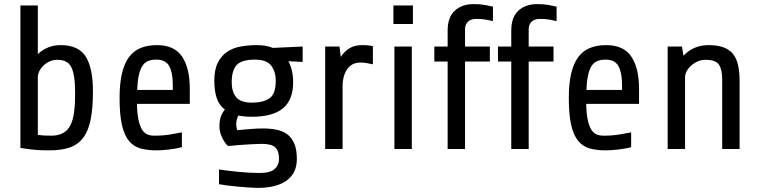

<svg xmlns="http://www.w3.org/2000/svg" viewBox="-20 -727 3705 937"><path d="M433.6 -282.2Q433.6 -200.2 422.6 -144.5Q411.6 -88.9 386.7 -55.7Q361.8 -22 321.3 -7.6Q280.8 6.8 220.7 6.8Q193.4 6.8 173.6 5.9Q153.8 4.9 137.2 2.9Q125 1.5 107.4 -1Q89.8 -3.4 79.6 -4.9V-700.2H164.6V-462.9Q211.4 -506.8 275.4 -506.8Q363.8 -506.8 398.7 -450.4Q433.6 -394 433.6 -282.2ZM259.8 -435.1Q233.9 -435.1 212.2 -422.1Q190.4 -409.2 177.5 -389.6Q164.6 -370.1 164.6 -350.1V-68.8Q175.8 -66.9 191.7 -65.9Q207.5 -64.9 230.5 -64.9Q299.3 -64.9 324.2 -117.2Q336.9 -143.1 341.8 -181.6Q346.7 -220.2 346.7 -272Q346.7 -364.7 327.1 -400.9Q316.4 -419.9 300 -427.5Q283.7 -435.1 259.8 -435.1Z M906.2 -294.9V-220.2H648.4Q649.4 -170.9 656.2 -140.6Q663.1 -110.4 673.8 -93.3Q685.1 -76.7 699.7 -70.8Q714.4 -64.9 733.4 -64.9Q775.4 -64.9 809.8 -70.6Q844.2 -76.2 867.7 -81.1V-8.8Q843.3 -2 806.9 2.4Q770.5 6.8 743.7 6.8Q700.7 6.8 667 -2.2Q633.3 -11.2 610.4 -38.1Q587.4 -64.9 575.4 -115.5Q563.5 -166 563.5 -250Q563.5 -386.2 609.4 -448.2Q632.3 -479 666.5 -492.9Q700.7 -506.8 745.6 -506.8Q831.5 -506.8 868.9 -450.4Q906.2 -394 906.2 -294.9ZM743.7 -436Q719.2 -436 702.6 -429.2Q686 -422.4 674.8 -405.3Q652.8 -372.1 649.4 -288.1H823.2V-314.9Q823.2 -372.1 805.9 -404.1Q788.6 -436 743.7 -436Z M1410.6 -325.2Q1410.6 -240.2 1361.3 -198.7Q1312 -157.2 1209 -157.2Q1171.9 -157.2 1143.1 -163.1Q1132.8 -141.1 1132.8 -120.1Q1132.8 -106.4 1137.7 -91.8Q1171.9 -95.2 1204.8 -97.7Q1237.8 -100.1 1262.7 -100.1Q1298.8 -100.1 1329.3 -94Q1359.9 -87.9 1381.8 -71.8Q1403.8 -55.2 1416.3 -26.1Q1428.7 2.9 1428.7 48.8Q1428.7 86.9 1414.3 113.5Q1399.9 140.1 1374.5 157.2Q1349.1 173.8 1314.5 181.9Q1279.8 189.9 1239.7 189.9Q1222.7 189.9 1196.3 188.2Q1169.9 186.5 1141.1 183.8Q1112.3 181.2 1087.6 178Q1063 174.8 1048.8 171.9V100.1Q1091.8 106.4 1145.3 111.8Q1198.7 117.2 1248 117.2Q1298.8 117.2 1320.3 97.7Q1341.8 78.1 1341.8 48.8Q1341.8 11.2 1324.2 -6.8Q1306.6 -24.9 1257.8 -24.9Q1240.7 -24.9 1208.5 -23.2Q1176.3 -21.5 1143.8 -19Q1111.3 -16.6 1092.8 -14.2Q1075.7 -29.8 1063.2 -57.4Q1050.8 -85 1050.8 -107.9Q1050.8 -138.2 1057.9 -158.2Q1064.9 -178.2 1077.6 -191.9Q1048.8 -213.9 1037.4 -249Q1025.9 -284.2 1025.9 -333Q1025.9 -387.2 1043 -421.1Q1060.1 -455.1 1088.4 -474.1Q1116.7 -493.2 1154.3 -500Q1191.9 -506.8 1233.9 -506.8Q1278.3 -506.8 1312 -493.2L1457 -500V-424.8L1387.7 -428.2Q1410.6 -384.8 1410.6 -325.2ZM1325.7 -333Q1325.7 -377.9 1303.2 -407Q1280.8 -436 1224.1 -436Q1158.7 -436 1134.8 -409.4Q1110.8 -382.8 1110.8 -325.2Q1110.8 -279.3 1132.6 -252.7Q1154.3 -226.1 1209 -226.1Q1264.2 -226.1 1294.9 -247.1Q1325.7 -268.1 1325.7 -333Z M1651.9 -308.1V0H1566.9V-500H1636.7L1643.1 -449.2Q1659.7 -475.1 1684.8 -491Q1710 -506.8 1747.1 -506.8Q1765.1 -506.8 1778.1 -505.4Q1791 -503.9 1799.8 -502V-413.1Q1787.1 -416 1770.5 -418.9Q1753.9 -421.9 1739.7 -421.9Q1708.5 -421.9 1689.2 -405.5Q1669.9 -389.2 1660.9 -363Q1651.9 -336.9 1651.9 -308.1Z M1995.1 -700.2V-609.9H1899.9V-700.2ZM1989.7 -500V0H1904.8V-500Z M2370.6 -500V-426.8H2249.5V0H2164.6V-426.8H2099.6V-500H2164.6V-578.1Q2164.6 -643.1 2199.5 -675Q2234.4 -707 2291.5 -707Q2323.7 -707 2347.2 -702.6Q2370.6 -698.2 2385.7 -694.8V-624Q2369.6 -627.9 2350.6 -631.3Q2331.5 -634.8 2304.7 -634.8Q2277.8 -634.8 2263.7 -620.8Q2249.5 -606.9 2249.5 -585V-500Z M2681.2 -500V-426.8H2560.1V0H2475.1V-426.8H2410.2V-500H2475.1V-578.1Q2475.1 -643.1 2510 -675Q2544.9 -707 2602.1 -707Q2634.3 -707 2657.7 -702.6Q2681.2 -698.2 2696.3 -694.8V-624Q2680.2 -627.9 2661.1 -631.3Q2642.1 -634.8 2615.2 -634.8Q2588.4 -634.8 2574.2 -620.8Q2560.1 -606.9 2560.1 -585V-500Z M3098.6 -294.9V-220.2H2840.8Q2841.8 -170.9 2848.6 -140.6Q2855.5 -110.4 2866.2 -93.3Q2877.4 -76.7 2892.1 -70.8Q2906.7 -64.9 2925.8 -64.9Q2967.8 -64.9 3002.2 -70.6Q3036.6 -76.2 3060.1 -81.1V-8.8Q3035.6 -2 2999.3 2.4Q2962.9 6.8 2936 6.8Q2893.1 6.8 2859.4 -2.2Q2825.7 -11.2 2802.7 -38.1Q2779.8 -64.9 2767.8 -115.5Q2755.9 -166 2755.9 -250Q2755.9 -386.2 2801.8 -448.2Q2824.7 -479 2858.9 -492.9Q2893.1 -506.8 2938 -506.8Q3023.9 -506.8 3061.3 -450.4Q3098.6 -394 3098.6 -294.9ZM2936 -436Q2911.6 -436 2895 -429.2Q2878.4 -422.4 2867.2 -405.3Q2845.2 -372.1 2841.8 -288.1H3015.6V-314.9Q3015.6 -372.1 2998.3 -404.1Q2981 -436 2936 -436Z M3323.2 -350.1V0H3238.3V-500H3308.1L3315.4 -455.1Q3364.3 -506.8 3438.5 -506.8Q3522 -506.8 3556.6 -464.4Q3574.2 -442.9 3581.8 -409.4Q3589.4 -376 3589.4 -330.1V0H3504.4V-339.8Q3504.4 -387.2 3488.8 -411.1Q3473.1 -435.1 3423.3 -435.1Q3397 -435.1 3374.3 -422.1Q3351.6 -409.2 3337.4 -389.6Q3323.2 -370.1 3323.2 -350.1Z"/></svg>

Font: Moulpali
Style: Regular
Weight: 400
Designer: Danh Hong
Version: Version 8.002; ttfautohint (v1.8.3)